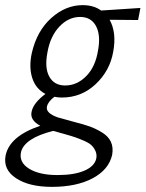

<svg xmlns="http://www.w3.org/2000/svg" viewBox="-77 -439 567 748"><path d="M470 -408 461 -361 350 -362Q378 -312 364 -237Q351 -163 295.5 -111Q240 -59 164 -59Q148 -59 135 -62Q110 -43 106 -24Q100 1 147 18Q163 23 212 36Q248 45 272 53.5Q296 62 320.5 77Q345 92 355 113.5Q365 135 360 164Q347 222 284 255.5Q221 289 125 289Q36 289 -15 255Q-66 221 -55 166Q-39 91 80 51Q39 29 46 -3Q52 -37 100 -73Q62 -93 48.5 -135.5Q35 -178 47 -233Q67 -319 123 -369Q179 -419 245 -419Q288 -419 317 -398ZM305 -243Q316 -302 297 -337.5Q278 -373 235 -373Q190 -373 154.5 -335.5Q119 -298 108 -236Q96 -175 115 -140.5Q134 -106 177 -106Q223 -106 259 -142.5Q295 -179 305 -243ZM298 179Q301 163 295 149.5Q289 136 279.5 127Q270 118 250.5 109.5Q231 101 216.5 96Q202 91 177 84Q168 82 152 77Q136 72 130 71Q19 99 5 153Q-4 193 36 218Q76 243 147 243Q212 243 251.5 226Q291 209 298 179Z"/></svg>

Font: EauTest
Style: Italic
Weight: 400
Italic angle: -12°
Designer: Christian Thalmann (Catharsis Fonts)
Version: Version 0.001;PS 000.001;hotconv 1.0.88;makeotf.lib2.5.64775